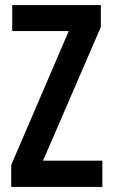

<svg xmlns="http://www.w3.org/2000/svg" viewBox="-20 -734 443 754"><path d="M382 0H24V-86L250 -612H28V-714H376V-628L149 -103H382Z"/></svg>

Font: Noto Sans ExtraCondensed SemiBold
Style: Regular
Weight: 600
Width: 2
Designer: Monotype Design Team
Foundry: Monotype Imaging Inc.
Version: Version 2.013; ttfautohint (v1.8.4.7-5d5b)